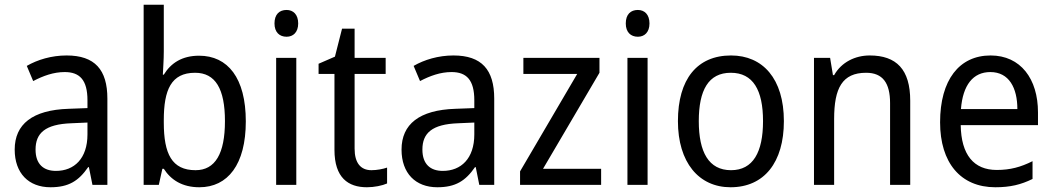

<svg xmlns="http://www.w3.org/2000/svg" viewBox="-20 -780 4445 810"><path d="M261 -546C197 -546 138 -528 93 -502L120 -438C162 -460 206 -476 253 -476C316 -476 349 -443 349 -357V-324L269 -321C117 -316 42 -256 42 -149C42 -49 101 10 193 10C270 10 312 -17 352 -75H355L370 0H433V-364C433 -486 380 -546 261 -546ZM281 -260 349 -263V-213C349 -111 293 -59 216 -59C164 -59 130 -87 130 -149C130 -218 170 -256 281 -260Z M671 -563V-760H586V0H650L665 -68H671C701 -21 749 10 821 10C941 10 1017 -86 1017 -268C1017 -451 941 -545 820 -545C748 -545 701 -514 671 -465H667C668 -490 671 -527 671 -563ZM803 -473C889 -473 929 -405 929 -269C929 -132 888 -62 805 -62C705 -62 671 -131 671 -263V-273C671 -401 702 -473 803 -473Z M1189 -738C1159 -738 1138 -720 1138 -681C1138 -644 1159 -625 1189 -625C1217 -625 1238 -644 1238 -681C1238 -719 1217 -738 1189 -738ZM1230 -536H1145V0H1230Z M1547 -62C1502 -62 1476 -92 1476 -153V-468H1607V-536H1476V-659H1423L1393 -541L1324 -511V-468H1391V-148C1391 -30 1449 10 1528 10C1559 10 1593 3 1613 -6V-73C1596 -67 1570 -62 1547 -62Z M1893 -546C1829 -546 1770 -528 1725 -502L1752 -438C1794 -460 1838 -476 1885 -476C1948 -476 1981 -443 1981 -357V-324L1901 -321C1749 -316 1674 -256 1674 -149C1674 -49 1733 10 1825 10C1902 10 1944 -17 1984 -75H1987L2002 0H2065V-364C2065 -486 2012 -546 1893 -546ZM1913 -260 1981 -263V-213C1981 -111 1925 -59 1848 -59C1796 -59 1762 -87 1762 -149C1762 -218 1802 -256 1913 -260Z M2516 0V-68H2271L2509 -473V-536H2188V-468H2415L2174 -57V0Z M2671 -738C2641 -738 2620 -720 2620 -681C2620 -644 2641 -625 2671 -625C2699 -625 2720 -644 2720 -681C2720 -719 2699 -738 2671 -738ZM2712 -536H2627V0H2712Z M3287 -269C3287 -448 3198 -546 3064 -546C2921 -546 2840 -446 2840 -269C2840 -95 2928 10 3062 10C3204 10 3287 -95 3287 -269ZM2928 -269C2928 -400 2969 -473 3063 -473C3157 -473 3199 -400 3199 -269C3199 -138 3157 -62 3064 -62C2970 -62 2928 -138 2928 -269Z M3649 -546C3588 -546 3530 -518 3499 -463H3494L3482 -536H3414V0H3499V-278C3499 -408 3533 -473 3634 -473C3704 -473 3735 -430 3735 -345V0H3820V-355C3820 -487 3762 -546 3649 -546Z M4159 -546C4027 -546 3946 -443 3946 -264C3946 -94 4032 10 4179 10C4242 10 4287 -1 4336 -25V-100C4286 -75 4242 -63 4185 -63C4088 -63 4035 -127 4033 -252H4359V-306C4359 -447 4286 -546 4159 -546ZM4158 -476C4237 -476 4272 -409 4272 -320H4034C4042 -421 4085 -476 4158 -476Z"/></svg>

Font: Noto Sans Sinhala UI SemiCondensed
Style: Regular
Weight: 400
Width: 4
Designer: Jelle Bosma - Monotype Design Team
Foundry: Monotype Imaging Inc.
Version: Version 2.006